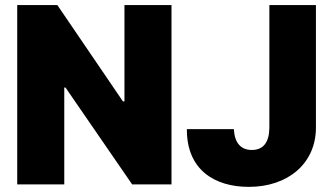

<svg xmlns="http://www.w3.org/2000/svg" viewBox="-20 -727 1312 757"><path d="M656.2 -707H470.7V-327.1H464.8L206.1 -707H47.9V0H233.4V-381.8H238.3L501 0H656.2ZM1042 -707V-221.7C1041 -165 1017.6 -135.7 972.7 -135.7C929.7 -135.7 904.3 -164.1 902.3 -217.8H716.8C715.8 -57.6 826.2 9.8 960.9 9.8C1116.2 9.8 1224.6 -83 1225.6 -221.7V-707Z"/></svg>

Font: Pretendard Black
Style: Regular
Weight: 900
Designer: Base glyphs from Inter by Rasmus Andersson; Hangeul glyphs from Noto Sans CJK(Source Han Sans) by Jang Soo-young and Kan
Foundry: Kil Hyung-jin
Version: Version 1.309;Glyphs 3.2 (3225)